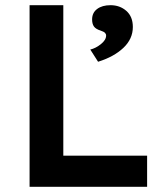

<svg xmlns="http://www.w3.org/2000/svg" viewBox="-20 -720 642 740"><path d="M94 0V-700H224V-120H547V0ZM358 -482 328 -529Q349 -534 369 -550Q389 -566 389 -583Q389 -589 384.5 -593.5Q380 -598 368 -602Q349 -608 342 -618Q335 -628 335 -645Q335 -671 354.5 -685.5Q374 -700 406 -700Q442 -700 467 -678Q492 -656 492 -616Q492 -570 455.5 -535.5Q419 -501 358 -482Z"/></svg>

Font: Lexend Deca Medium
Style: Regular
Weight: 500
Designer: Bonnie Shaver-Troup, Thomas Jockin
Foundry: Lexend
Version: Version 1.008; ttfautohint (v1.8.4.7-5d5b)